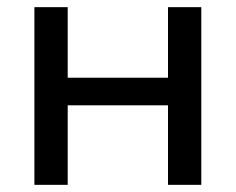

<svg xmlns="http://www.w3.org/2000/svg" viewBox="-20 -516 658 536"><path d="M449 0V-496H542V0ZM76 0V-496H169V0ZM121 -222V-299H501V-222Z"/></svg>

Font: Wix Madefor Display Medium
Style: Regular
Weight: 500
Designer: Dalton Maag Ltd
Foundry: Dalton Maag Ltd
Version: Version 3.100